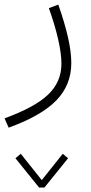

<svg xmlns="http://www.w3.org/2000/svg" viewBox="-103 -300 399 844"><path d="M92.3 524.4H68.8L-35.2 395.5L-11.7 376L80.6 491.7L172.9 376L196.3 395.5ZM111.8 -264.2 153.3 -279.8Q181.2 -200.2 195.8 -136.2Q210.4 -72.3 210.4 -22.5Q210.4 73.2 144.8 141.1Q79.1 209 -64.9 261.2L-83 220.2Q49.8 171.9 108.4 116Q167 60.1 167 -19.5Q167 -64.5 152.6 -127.4Q138.2 -190.4 111.8 -264.2Z"/></svg>

Font: Estedad-FD ExtraLight
Style: Regular
Weight: 200
Designer: Amin Abedi
Version: Version 7.3